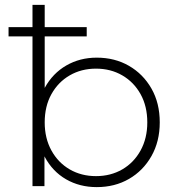

<svg xmlns="http://www.w3.org/2000/svg" viewBox="-20 -762 723 786"><path d="M376 4Q306 4 250.5 -28Q195 -60 163 -120Q131 -180 131 -261Q131 -344 163.5 -403Q196 -462 251.5 -494Q307 -526 376 -526Q450 -526 508 -492.5Q566 -459 600 -399.5Q634 -340 634 -261Q634 -183 600 -123Q566 -63 508 -29.5Q450 4 376 4ZM113 0V-742H163V-353L153 -262L162 -171V0ZM373 -41Q433 -41 480.5 -68.5Q528 -96 555.5 -146Q583 -196 583 -261Q583 -327 555.5 -376.5Q528 -426 480.5 -453.5Q433 -481 373 -481Q313 -481 265.5 -453.5Q218 -426 190.5 -376.5Q163 -327 163 -261Q163 -196 190.5 -146Q218 -96 265.5 -68.5Q313 -41 373 -41ZM15 -613V-651H335V-613Z"/></svg>

Font: Montserrat Thin Light
Style: Regular
Weight: 300
Version: Version 9.000